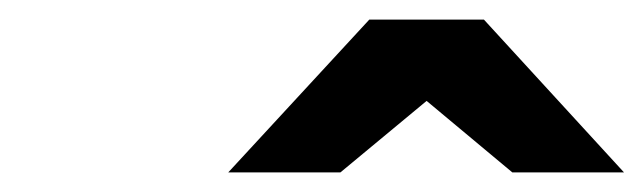

<svg xmlns="http://www.w3.org/2000/svg" viewBox="-20 -941 657 196"><path d="M213 -765 357 -921H474L617 -765H503L415.5 -838L327.5 -765Z"/></svg>

Font: Undotted
Style: Bold
Weight: 700
Designer: Delve Withrington, Dave Bailey, Thomas Jockin
Foundry: Delve Fonts LLC
Version: Version 4.000